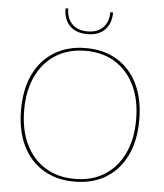

<svg xmlns="http://www.w3.org/2000/svg" viewBox="-58 -913 831 974"><g transform="rotate(5 357.0 -426.0)"><path d="M357 -670Q450 -670 517.5 -628.5Q585 -587 621.5 -511Q658 -435 658 -330Q658 -225 621.5 -149Q585 -73 517.5 -31.5Q450 10 357 10Q265 10 197 -31.5Q129 -73 92.5 -149Q56 -225 56 -330Q56 -435 92.5 -511Q129 -587 197 -628.5Q265 -670 357 -670ZM357 -656Q270 -656 206 -616Q142 -576 107 -503Q72 -430 72 -330Q72 -230 107 -157Q142 -84 206 -44Q270 -4 357 -4Q445 -4 508.5 -44Q572 -84 607 -157Q642 -230 642 -330Q642 -430 607 -503Q572 -576 508.5 -616Q445 -656 357 -656ZM478 -862Q478 -805 446 -773Q414 -741 357 -741Q300 -741 268 -773Q236 -805 236 -862H250Q250 -813 278 -784Q306 -755 357 -755Q408 -755 436 -784Q464 -813 464 -862Z"/></g></svg>

Font: Work Sans Thin
Style: Regular
Weight: 250
Designer: Wei Huang
Foundry: Wei Huang
Version: Version 2.012